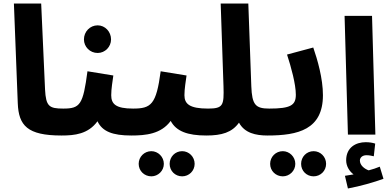

<svg xmlns="http://www.w3.org/2000/svg" viewBox="-20 -765 2209 1091"><path d="M329 5C388 5 419 -27 419 -73C419 -115 396 -148 339 -148C259 -148 241 -161 236 -256L214 -745H59L81 -178C86 -52 135 5 329 5Z M535 -464C577 -464 611 -499 611 -541C611 -585 577 -621 535 -621C491 -621 457 -585 457 -541C457 -499 491 -464 535 -464Z M330 5C404 5 481 -3 534 -76C561 -18 620 5 726 5C785 5 815 -27 815 -73C815 -115 792 -148 736 -148C638 -148 612 -174 612 -224C612 -261 620 -306 624 -336L477 -360C452 -171 436 -148 340 -148Z M1015 237C1054 237 1086 206 1086 166C1086 126 1054 94 1015 94C975 94 944 126 944 166C944 206 975 237 1015 237ZM840 237C878 237 911 206 911 166C911 126 878 94 840 94C800 94 768 126 768 166C768 206 800 237 840 237Z M726 5C807 5 895 -3 950 -78C981 -19 1046 5 1152 5C1211 5 1241 -27 1241 -73C1241 -115 1218 -148 1162 -148C1058 -148 1028 -174 1028 -224C1028 -261 1036 -306 1040 -336L893 -360C868 -171 839 -148 736 -148Z M1152 5C1240 5 1298 -12 1338 -68C1370 -9 1433 5 1500 5C1558 5 1589 -27 1589 -73C1589 -115 1566 -148 1510 -148C1432 -148 1412 -169 1408 -275L1391 -745H1234L1250 -274C1253 -167 1249 -148 1162 -148Z M1762 237C1801 237 1833 206 1833 166C1833 126 1801 94 1762 94C1722 94 1691 126 1691 166C1691 206 1722 237 1762 237ZM1587 237C1625 237 1658 206 1658 166C1658 126 1625 94 1587 94C1547 94 1515 126 1515 166C1515 206 1547 237 1587 237Z M1500 5C1674 5 1815 -29 1815 -224C1815 -319 1784 -426 1760 -495L1611 -455C1634 -385 1661 -287 1661 -227C1661 -167 1632 -148 1510 -148Z M1957 306C2028 293 2107 270 2159 251L2138 182C2119 190 2098 197 2075 203C2052 195 2025 175 2025 147C2025 130 2040 117 2062 117C2078 117 2091 120 2104 123L2112 51C2097 46 2079 43 2058 43C2003 43 1947 72 1947 146C1947 179 1965 208 1989 226C1976 228 1961 231 1940 234Z M1957 0H2113L2094 -675H1938Z"/></svg>

Font: Noto Sans Arabic ExtBd
Style: Regular
Weight: 800
Designer: Monotype Design Team, Nadine Chahine, Nizar Qandah and Khaled Hosny
Foundry: Monotype Imaging Inc.
Version: Version 2.012